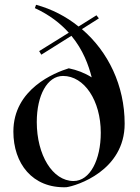

<svg xmlns="http://www.w3.org/2000/svg" viewBox="-20 -770 587 804"><path d="M258 14C301 8 502 -55 502 -252C502 -412 433 -554 323 -648L394 -693L384 -706L309 -659C257 -701 197 -732 131 -750L126 -736C187 -708 233 -672 268 -633L144 -556L153 -541L279 -620C328 -561 351 -497 364 -446C334 -465 302 -477 268 -484C210 -466 36 -398 36 -219C36 -86 115 19 258 14ZM288 -12C200 -12 134 -121 134 -259C134 -371 178 -452 244 -452C333 -452 402 -349 402 -214C402 -101 357 -12 288 -12Z"/></svg>

Font: Mazius Display
Style: Regular
Weight: 400
Designer: Alberto Casagrande & Collletttivo
Foundry: Collletttivo
Version: Version 2.000;Glyphs 3.2 (3217)